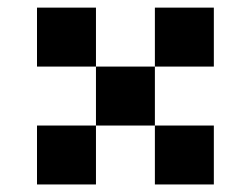

<svg xmlns="http://www.w3.org/2000/svg" viewBox="-20 -489 665 509"><path d="M234.4 -468.8V-312.5H390.6V-468.8H546.9V-312.5H390.6V-156.2H546.9V0H390.6V-156.2H234.4V0H78.1V-156.2H234.4V-312.5H78.1V-468.8Z"/></svg>

Font: Sorena-Fanum Normal
Style: Regular
Weight: 400
Designer: Mohammad Darvishi
Version: Version 1.000;March 20, 2024;FontCreator 15.0.0.2958 64-bit